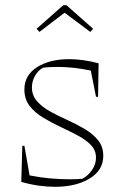

<svg xmlns="http://www.w3.org/2000/svg" viewBox="-20 -713 476 740"><path d="M62 -12 66 -151H74L94 -37Q134 -29 173 -25.5Q212 -22 249 -22Q274 -22 297 -24Q319 -35 334.5 -57.5Q350 -80 350 -105Q350 -134 330 -154.5Q310 -175 278.5 -191.5Q247 -208 212 -224.5Q177 -241 145.5 -260Q114 -279 94 -305Q74 -331 74 -368Q74 -423 122.5 -454Q171 -485 247 -485Q273 -485 301.5 -481Q330 -477 360 -469L358 -340H350L330 -441Q263 -455 204 -455Q190 -455 175.5 -454.5Q161 -454 146 -452Q126 -441 114.5 -420Q103 -399 103 -376Q103 -345 123 -322.5Q143 -300 174 -283Q205 -266 240.5 -250Q276 -234 307 -215.5Q338 -197 358 -172.5Q378 -148 378 -112Q378 -57 325.5 -25Q273 7 192 7Q162 7 129.5 2.5Q97 -2 62 -12ZM236 -693 339 -602 328 -590 229 -664 132 -590 121 -602 224 -693Z"/></svg>

Font: Piazzolla Thin
Style: Regular
Weight: 100
Designer: Juan Pablo del Peral
Foundry: Huerta Tipografica
Version: Version 1.330